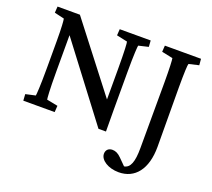

<svg xmlns="http://www.w3.org/2000/svg" viewBox="-149 -887 1464 1323"><g transform="rotate(20 582.5 -225.5)"><path d="M596 -428V-205L221 -690H57L54 -644L126 -627C129 -613 133 -565 133 -463V-268C133 -129 128 -72 126 -63L54 -47L57 0H287L290 -47L209 -63C207 -73 202 -128 202 -268V-533L610 5H665C665 -50 664 -102 664 -154V-428C664 -563 669 -620 671 -627L743 -644L740 -690H513L510 -644L589 -627C592 -620 596 -563 596 -428ZM704 153C704 200 766 239 842 239C961 239 1035 147 1035 -17L1033 -453C1033 -563 1036 -619 1040 -627L1113 -644L1109 -690H844L841 -644L922 -627C925 -614 928 -553 928 -453L927 31C927 133 908 181 864 188L815 139C793 117 773 108 751 108C722 108 704 126 704 153Z"/></g></svg>

Font: TPK Tissa Web Medium
Style: Regular
Weight: 500
Designer: Jacques Le Bailly, Suppakit Chalermlarp | Katatrad Co.,Ltd.
Foundry: Jacques Le Bailly, Cadson Demak Co.,Ltd.
Version: Version 5.000;Glyphs 3.1.2 (3151)